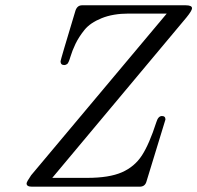

<svg xmlns="http://www.w3.org/2000/svg" viewBox="-20 -703 743 723"><path d="M80.1 -12.2Q80.1 -18.1 97.2 -43L607.9 -651.9H464.8Q405.8 -651.9 362.8 -634.5Q319.8 -617.2 298.3 -590.6Q276.9 -564 264.4 -538.1Q252 -512.2 245.1 -489Q238.3 -465.8 232.9 -461.9Q227.1 -458 222.2 -458Q208 -458 208 -472.2Q208 -477.1 264.2 -663.1Q271 -683.1 289.1 -683.1H679.2Q703.1 -683.1 703.1 -671.9Q703.1 -663.1 682.1 -637.2L176.8 -33.2H308.1Q391.1 -33.2 439 -54.2Q486.8 -75.2 514.4 -117.7Q542 -160.2 568.8 -243.2Q575.7 -266.1 589.8 -266.1Q603 -266.1 603 -252.9L530.8 -17.1Q524.9 0 505.9 0H100.1Q80.1 0 80.1 -12.2Z"/></svg>

Font: CMU Classical Serif
Style: Italic
Weight: 500
Italic angle: -14.04°
Version: Version 0.7.0